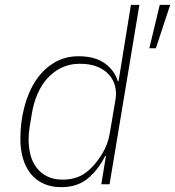

<svg xmlns="http://www.w3.org/2000/svg" viewBox="-20 -760 722 792"><path d="M232 12Q191 12 159.5 -2.5Q128 -17 107 -43Q86 -69 75 -105.5Q64 -142 64 -186Q64 -255 80 -317Q96 -379 126.5 -426Q157 -473 202 -500.5Q247 -528 304 -528Q370 -528 410.5 -500Q451 -472 466 -425H469L520 -740H555L432 0H398L417 -117H414Q385 -59 342 -23.5Q299 12 232 12ZM239 -19Q271 -19 299 -29Q327 -39 353 -64Q379 -89 402 -126.5Q425 -164 433 -211L457 -353Q461 -379 454.5 -405Q448 -431 430 -451.5Q412 -472 382 -484.5Q352 -497 309 -497Q268 -497 234.5 -481Q201 -465 176 -437.5Q151 -410 134.5 -372Q118 -334 111 -289L102 -234Q98 -211 98 -185Q98 -150 106 -120Q114 -90 131.5 -67.5Q149 -45 175.5 -32Q202 -19 239 -19ZM639 -740H682L623 -561H596Z"/></svg>

Font: IBM Plex Mono ExtraLight
Style: Italic
Weight: 200
Italic angle: -9°
Monospace: yes
Designer: Mike Abbink, Paul van der Laan, Pieter van Rosmalen
Foundry: Bold Monday
Version: Version 2.3